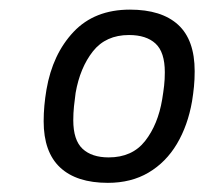

<svg xmlns="http://www.w3.org/2000/svg" viewBox="-20 -719 435 409"><path d="M209.8 -329.5Q143 -329.5 108 -362.3Q73 -395.1 73 -460.7Q73 -477.2 74.5 -493.9Q76 -510.6 79 -528.2Q92 -603.7 136.7 -651.1Q181.5 -698.5 256.8 -698.5Q324.1 -698.5 359.4 -666.3Q394.7 -634 394.7 -567.4Q394.7 -549.9 393.2 -534.6Q391.7 -519.4 389.1 -503.2Q380.1 -451.6 356.8 -412.4Q333.5 -373.3 296.5 -351.4Q259.5 -329.5 209.8 -329.5ZM211.4 -383.7Q261.8 -383.7 289.2 -418.8Q316.6 -453.9 325.5 -507.5Q328.1 -523.5 329.6 -536.6Q331.1 -549.8 331.1 -565.1Q331.1 -608 311.3 -626.2Q291.6 -644.4 254.8 -644.4Q205.4 -644.4 177.9 -609.6Q150.5 -574.8 141.1 -521.2Q139.1 -507.2 137.6 -492.6Q136.1 -477.9 136.1 -463Q136.1 -420.6 155.8 -402.1Q175.5 -383.7 211.4 -383.7Z"/></svg>

Font: Archivo Variable SemiBold
Style: Italic
Weight: 600
Italic angle: -10°
Designer: Hector Gatti
Foundry: Omnibus-Type
Version: Version 2.001